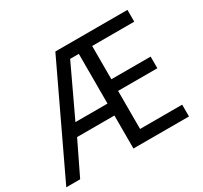

<svg xmlns="http://www.w3.org/2000/svg" viewBox="-148 -914 1175 1114"><g transform="rotate(-30 440.0 -357.0)"><path d="M821 0V-79H539V-334H802V-412H539V-635H821V-714H338L-1 0H92L199 -221H449V0ZM234 -301 391 -634H449V-301Z"/></g></svg>

Font: Noto Sans Math
Style: Regular
Weight: 400
Designer: Monotype Design Team, Delve Withrington, Jeff Kellem
Foundry: Monotype Imaging Inc., Delve Fonts LLC
Version: Version 3.000